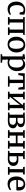

<svg xmlns="http://www.w3.org/2000/svg" viewBox="2701 -3307 846 6288"><g transform="rotate(90 3124.0 -163.0)"><path d="M282 11Q198.5 11 143 -26Q87.5 -63 59.8 -126.5Q32 -190 31.5 -270Q31.5 -332 49.5 -385.8Q67.5 -439.5 103.2 -480Q139 -520.5 191 -543.2Q243 -566 310.5 -566Q345.5 -566 374.2 -560.2Q403 -554.5 424.8 -547.2Q446.5 -540 460.5 -536L455.5 -381.5H389L366.5 -483.5Q364.5 -492 353.2 -498.5Q342 -505 326 -509Q310 -513 293 -513Q250.5 -513 218 -489Q185.5 -465 167 -417.8Q148.5 -370.5 148 -299.5Q148 -239 159.8 -193.5Q171.5 -148 193 -118.2Q214.5 -88.5 243.8 -73.8Q273 -59 307.5 -59Q337.5 -59 364.2 -65.5Q391 -72 412.8 -82Q434.5 -92 449.5 -102L468 -61.5Q452 -45 423.2 -28.2Q394.5 -11.5 358 -0.2Q321.5 11 282 11Z M538 0V-48.5L608.5 -58.5V-489.5L538 -503.5V-551H1123.5V-503.5L1055.5 -489.5V-58.5L1125.5 -48.5V0H875.5V-48.5L947 -58.5V-495H717V-58.5L788 -48.5V0Z M1182.5 -276.5Q1182.5 -347 1204.5 -400.8Q1226.5 -454.5 1264.2 -491.5Q1302 -528.5 1349 -547.2Q1396 -566 1446.5 -566Q1533 -566 1589 -528.2Q1645 -490.5 1672 -425.5Q1699 -360.5 1699 -278.5Q1699 -208 1677 -153.8Q1655 -99.5 1617.5 -62.8Q1580 -26 1532.8 -7.5Q1485.5 11 1435 11Q1370 11 1322.5 -10.5Q1275 -32 1244 -71Q1213 -110 1197.8 -162.5Q1182.5 -215 1182.5 -276.5ZM1441.5 -44.5Q1485.5 -44.5 1515.8 -69.5Q1546 -94.5 1562.2 -144.5Q1578.5 -194.5 1578.5 -270Q1578.5 -322 1571 -365.8Q1563.5 -409.5 1547.5 -442Q1531.5 -474.5 1505.2 -492.5Q1479 -510.5 1441.5 -510.5Q1397.5 -510.5 1366.8 -485.8Q1336 -461 1319.5 -411Q1303 -361 1303 -285Q1303 -232.5 1310.8 -188.8Q1318.5 -145 1335 -112.5Q1351.5 -80 1378 -62.2Q1404.5 -44.5 1441.5 -44.5Z M1756 240.5V193L1826 181.5V-473L1755 -490.5V-543.5L1899 -563H1903L1923.5 -546V-487Q1939 -504.5 1963.5 -522.8Q1988 -541 2021 -553.5Q2054 -566 2093.5 -566Q2151 -566 2200.5 -538Q2250 -510 2280 -450.2Q2310 -390.5 2310 -295.5Q2310 -232 2290.5 -176.5Q2271 -121 2234 -78.8Q2197 -36.5 2144.5 -12.8Q2092 11 2026 11Q2001.5 11 1974.8 7Q1948 3 1931.5 -3L1933.5 80V181.5L2033.5 193V240.5ZM2028.5 -40.5Q2075 -40.5 2112.2 -65.5Q2149.5 -90.5 2171.5 -143.2Q2193.5 -196 2193.5 -280.5Q2193.5 -338 2182.5 -379Q2171.5 -420 2152 -446Q2132.5 -472 2107 -484.2Q2081.5 -496.5 2052 -496.5Q2025 -496.5 2001.8 -488.2Q1978.5 -480 1961 -468.2Q1943.5 -456.5 1933.5 -445.5V-71Q1941 -60 1967.5 -50.2Q1994 -40.5 2028.5 -40.5Z M2478 0V-48.5L2592 -58.5V-497.5L2467.5 -491.5L2440.5 -341H2375L2380 -551H2910.5L2916 -341H2850.5L2824 -491.5L2701 -497.5V-58.5L2817.5 -48.5V0Z M2981.5 0V-48.5L3051.5 -57.5V-489.5L2983.5 -503.5V-551H3235.5V-503.5L3160 -489.5V-156L3229 -241.5L3414 -471V-489.5L3346 -503.5V-551H3589.5V-503.5L3522.5 -489V-57.5L3592 -48.5V0H3339.5V-48.5L3414 -57.5V-395.5L3340 -299L3160 -78V-56.5L3222 -48.5V0Z M3927.5 4Q3903.5 4 3873.8 3Q3844 2 3816.5 1Q3789 0 3772 0H3664.5V-47.5L3735 -56.5V-492L3667 -504V-551H3779.5Q3797 -551 3823 -552.2Q3849 -553.5 3877.8 -554.8Q3906.5 -556 3932 -556Q4012 -556 4059 -538.8Q4106 -521.5 4126.2 -491.5Q4146.5 -461.5 4146.5 -423.5Q4146.5 -372 4115 -342.5Q4083.5 -313 4032 -301.5Q4078.5 -297.5 4112.2 -280.2Q4146 -263 4164 -234Q4182 -205 4182 -164Q4182 -117 4157 -79Q4132 -41 4076.2 -18.5Q4020.5 4 3927.5 4ZM3919.5 -48.5Q3999 -48.5 4032.5 -77.8Q4066 -107 4066 -157.5Q4066 -216 4030 -239.2Q3994 -262.5 3937 -262.5H3839.5V-56Q3847.5 -54 3860 -52.5Q3872.5 -51 3888 -49.8Q3903.5 -48.5 3919.5 -48.5ZM3839.5 -312.5H3925Q3966 -312.5 3990.5 -327.5Q4015 -342.5 4026 -366.2Q4037 -390 4037 -418Q4037 -443 4026.8 -462.2Q4016.5 -481.5 3991.5 -492.5Q3966.5 -503.5 3921.5 -503.5Q3900.5 -503.5 3879.5 -502.8Q3858.5 -502 3839.5 -501Z M4241.5 0V-48.5L4312.5 -57.5V-489L4242.5 -503V-551H4496.5V-503L4421 -489V-314H4669.5V-489L4593.5 -503V-551H4846.5V-503L4778.5 -489V-57.5L4849.5 -48.5V0H4591.5V-48.5L4669.5 -57.5V-257.5H4421V-57.5L4498.5 -48.5V0Z M5448.5 0V-48.5L5518.5 -58.5V-489L5445 -502V-551H5695.5V-502L5627 -489V-58L5702 -48.5V0ZM4921 0V-46.5L4991.5 -55.5V-490.5L4923 -502V-551H5189.5V-502L5098 -490.5V-333Q5111.5 -335.5 5129.2 -337.8Q5147 -340 5166.8 -341.5Q5186.5 -343 5206 -343Q5272 -343 5319 -323.8Q5366 -304.5 5390.5 -268Q5415 -231.5 5415 -179Q5415 -123 5387.8 -81.8Q5360.5 -40.5 5310.5 -17.8Q5260.5 5 5191 5Q5179 5 5157.2 4Q5135.5 3 5111.2 2.2Q5087 1.5 5065.2 0.8Q5043.5 0 5030.5 0ZM5173.5 -47.5Q5238 -47.5 5270.5 -81.8Q5303 -116 5303 -174.5Q5303 -234.5 5270.2 -262.5Q5237.5 -290.5 5179.5 -290.5Q5158.5 -290.5 5136.2 -288.2Q5114 -286 5098 -282.5V-52.5Q5113 -50.5 5132.8 -49Q5152.5 -47.5 5173.5 -47.5Z M6007 11Q5923 11 5867.8 -25.5Q5812.5 -62 5785.2 -127Q5758 -192 5758 -276.5Q5758 -342.5 5777.5 -396Q5797 -449.5 5831.8 -487.5Q5866.5 -525.5 5914 -545.8Q5961.5 -566 6018 -566Q6112 -566 6163.8 -514.8Q6215.5 -463.5 6218 -367.5Q6218 -337 6216.8 -314.5Q6215.5 -292 6211.5 -275.5H5873Q5874 -227.5 5884.8 -187.8Q5895.5 -148 5916.5 -119.2Q5937.5 -90.5 5968.2 -74.8Q5999 -59 6039.5 -59Q6081 -59 6123.2 -73.8Q6165.5 -88.5 6188.5 -106.5L6208 -63Q6190 -44.5 6158.5 -27.8Q6127 -11 6087.8 0Q6048.5 11 6007 11ZM5873 -326.5 6104.5 -327.5Q6105.5 -336.5 6106.2 -348.8Q6107 -361 6107 -371Q6107 -433 6082.8 -472Q6058.5 -511 6001 -511Q5974.5 -511 5952.2 -501.5Q5930 -492 5913 -470.5Q5896 -449 5885.8 -413.5Q5875.5 -378 5873 -326.5Z"/></g></svg>

Font: Merriweather 28pt Medium
Style: Regular
Weight: 500
Version: Version 2.100